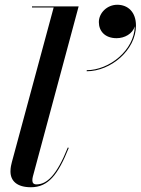

<svg xmlns="http://www.w3.org/2000/svg" viewBox="-20 -777 592 807"><path d="M395.5 -684C395.5 -646.5 421 -616.5 470 -616.5C504 -616.5 537 -635 546.5 -666C544.5 -565.5 438.5 -482 344.5 -482V-477.5C445.5 -477.5 551.5 -566.5 551.5 -669.5C551.5 -726.5 517.5 -757 473 -757C430 -757 395.5 -722.5 395.5 -684ZM269 -155.5 265 -157C217.5 -38.5 176.5 -2 133 -2C120.5 -2 116 -9 116 -19C116 -23 116.5 -29 118 -34.5L310.5 -750H114.5V-745.5H205.5L30 -96C27.5 -86.5 24 -73 24 -56.5C24 -16.5 51.5 10 110 10C183 10 224 -43 269 -155.5Z"/></svg>

Font: Bodoni* 36pt Medium
Style: Italic
Weight: 500
Italic angle: -13°
Version: Version 2.3